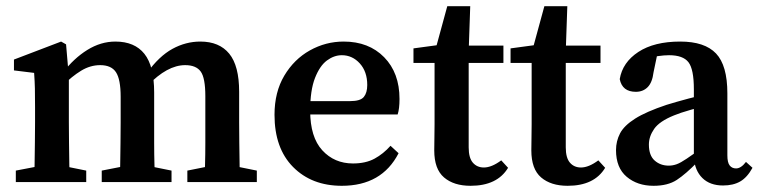

<svg xmlns="http://www.w3.org/2000/svg" viewBox="-20 -587 2448 619"><path d="M639 0Q640 -21 641 -55Q642 -89 642 -126.5Q642 -164 642 -193V-277Q642 -336 627 -356.5Q612 -377 577 -377Q519 -377 456 -311L444 -352H454Q493 -406 536 -429.5Q579 -453 626 -453Q687 -453 719 -414Q751 -375 751 -291V-193Q751 -164 751.5 -126.5Q752 -89 752.5 -55Q753 -21 753 0ZM31 0V-37L125 -55H169L258 -37V0ZM90 0Q91 -21 91.5 -55.5Q92 -90 92.5 -127.5Q93 -165 93 -193V-241Q93 -279 92.5 -301.5Q92 -324 90 -352L25 -360V-395L177 -453L193 -444L202 -339V-193Q202 -165 202.5 -127.5Q203 -90 203.5 -55.5Q204 -21 205 0ZM308 0V-37L400 -55H444L533 -37V0ZM366 0Q367 -21 367.5 -55Q368 -89 368.5 -126.5Q369 -164 369 -193V-275Q369 -331 354 -354Q339 -377 303 -377Q271 -377 241.5 -359Q212 -341 182 -311L172 -353H183Q218 -399 261.5 -426Q305 -453 352 -453Q414 -453 445.5 -413.5Q477 -374 477 -289V-193Q477 -164 477 -126.5Q477 -89 478 -55Q479 -21 480 0ZM584 0V-37L674 -55H719L808 -37V0Z M1082 12Q985 12 925 -48.5Q865 -109 865 -217Q865 -290 896.5 -343Q928 -396 979 -424.5Q1030 -453 1088 -453Q1169 -453 1218.5 -402.5Q1268 -352 1268 -268Q1268 -236 1262 -218H913V-261H1109Q1142 -261 1153 -274.5Q1164 -288 1164 -313Q1164 -356 1140 -382.5Q1116 -409 1082 -409Q1057 -409 1034 -392Q1011 -375 995.5 -335.5Q980 -296 980 -230Q980 -145 1019 -102.5Q1058 -60 1118 -60Q1159 -60 1187.5 -75.5Q1216 -91 1239 -117L1265 -93Q1211 12 1082 12Z M1497 12Q1443 12 1411.5 -15Q1380 -42 1380 -102Q1380 -122 1380.5 -141Q1381 -160 1381 -187V-384H1313V-431L1424 -446L1380 -413L1422 -567H1496L1491 -422V-404V-112Q1491 -78 1504.5 -62.5Q1518 -47 1540 -47Q1565 -47 1596 -70L1618 -46Q1583 12 1497 12ZM1437 -384V-440H1603V-384Z M1810 12Q1756 12 1724.5 -15Q1693 -42 1693 -102Q1693 -122 1693.5 -141Q1694 -160 1694 -187V-384H1626V-431L1737 -446L1693 -413L1735 -567H1809L1804 -422V-404V-112Q1804 -78 1817.5 -62.5Q1831 -47 1853 -47Q1878 -47 1909 -70L1931 -46Q1896 12 1810 12ZM1750 -384V-440H1916V-384Z M2087 12Q2035 12 2000.5 -17Q1966 -46 1966 -103Q1966 -132 1979 -157Q1992 -182 2027.5 -204.5Q2063 -227 2129 -249Q2158 -258 2199 -269Q2240 -280 2274 -287V-251Q2242 -243 2207 -233Q2172 -223 2153 -215Q2106 -196 2089 -171.5Q2072 -147 2072 -121Q2072 -86 2090.5 -69.5Q2109 -53 2136 -53Q2149 -53 2161.5 -57.5Q2174 -62 2194 -75.5Q2214 -89 2250 -115L2261 -65H2229Q2191 -26 2162 -7Q2133 12 2087 12ZM2311 11Q2269 11 2244.5 -13Q2220 -37 2217 -79V-299Q2217 -364 2199.5 -386.5Q2182 -409 2137 -409Q2121 -409 2100.5 -406Q2080 -403 2053 -394L2102 -426L2087 -354Q2083 -321 2068 -306Q2053 -291 2030 -291Q1986 -291 1978 -332Q1987 -386 2038 -419.5Q2089 -453 2173 -453Q2252 -453 2288.5 -414.5Q2325 -376 2325 -286V-86Q2325 -63 2332.5 -53.5Q2340 -44 2353 -44Q2369 -44 2385 -65L2406 -46Q2389 -15 2366.5 -2Q2344 11 2311 11Z"/></svg>

Font: Lisu Bosa
Style: Bold
Weight: 700
Designer: David Morse, Annie Olsen, Victor Gaultney, Frank Grießhammer (Latin)
Foundry: SIL International
Version: Version 2.000